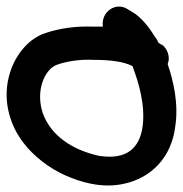

<svg xmlns="http://www.w3.org/2000/svg" viewBox="-22 -548 558 584"><path d="M9 -329C-18 -245 9 -166 49 -114C80 -73 128 -36 178 -14C221 5 284 25 350 12C439 -5 500 -71 511 -163C522 -233 505 -303 488 -353C497 -374 487 -400 471 -412H469L460 -418C458 -423 455 -429 450 -435C434 -461 409 -496 378 -513L368 -519C330 -545 284 -511 291 -467H262C209 -469 160 -462 118 -448C63 -431 25 -379 9 -329ZM108 -204C85 -274 115 -338 151 -351C179 -361 220 -368 260 -366H261C313 -366 353 -361 381 -347C400 -296 420 -230 412 -165C403 -96 362 -61 279 -74C198 -92 133 -135 108 -204Z"/></svg>

Font: Stray Cat
Style: ExBlk
Weight: 1000
Version: Version 1.0